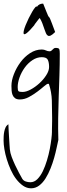

<svg xmlns="http://www.w3.org/2000/svg" viewBox="-46 -604 365 1051"><path d="M-26.4 166Q-26.4 155.3 -25.9 142.6Q-25.4 129.9 -22.9 117.2Q-20.5 104.5 -15.6 93.8Q-10.7 83 0 76.2Q0 84 1 103.5Q2 123 3.4 144.5Q4.9 166 5.9 186Q6.8 206.1 7.8 212.9Q9.8 233.4 18.1 255.4Q26.4 277.3 36.6 299.3Q46.9 321.3 57.6 341.3Q68.4 361.3 76.2 375Q83 385.7 95.7 389.6Q108.4 393.6 120.1 393.6Q141.6 393.6 158.7 376.5Q175.8 359.4 188.5 333Q201.2 306.6 210.9 274.4Q220.7 242.2 226.6 211.4Q232.4 180.7 235.4 155.8Q238.3 130.9 238.3 119.1Q238.3 118.2 238.3 108.4Q238.3 98.6 238.8 85.4Q239.3 72.3 239.3 59.1Q239.3 45.9 239.3 38.1Q239.3 -7.8 237.8 -54.2Q236.3 -100.6 221.7 -144.5Q220.7 -144.5 219.2 -145Q217.8 -145.5 217.8 -145.5Q210.9 -145.5 195.3 -131.8Q179.7 -118.2 158.2 -102.1Q136.7 -85.9 112.3 -72.8Q87.9 -59.6 62.5 -59.6Q45.9 -59.6 36.6 -66.4Q27.3 -73.2 22.9 -84Q18.6 -94.7 17.6 -107.9Q16.6 -121.1 16.6 -133.8Q16.6 -164.1 30.3 -198.7Q43.9 -233.4 66.4 -263.7Q88.9 -293.9 119.1 -313.5Q149.4 -333 182.6 -333Q195.3 -333 205.1 -328.1Q214.8 -323.2 225.6 -323.2Q231.4 -323.2 234.9 -326.2Q238.3 -329.1 241.7 -332.5Q245.1 -335.9 249 -338.9Q252.9 -341.8 258.8 -341.8Q276.4 -341.8 278.8 -334Q281.2 -326.2 281.2 -309.6Q281.2 -250 279.3 -191.9Q277.3 -133.8 275.4 -75.7Q273.4 -17.6 272.5 41.5Q271.5 100.6 273.4 162.1Q269.5 177.7 264.2 204.1Q258.8 230.5 250.5 259.8Q242.2 289.1 230.5 318.4Q218.8 347.7 203.6 372.1Q188.5 396.5 168.5 411.6Q148.4 426.8 124 426.8Q100.6 426.8 80.1 412.6Q59.6 398.4 42.5 376Q25.4 353.5 12.7 325.2Q0 296.9 -8.8 268.1Q-17.6 239.3 -22 212.4Q-26.4 185.5 -26.4 166ZM50.8 -127Q50.8 -109.4 55.2 -105Q59.6 -100.6 77.1 -100.6Q97.7 -100.6 122.6 -114.3Q147.5 -127.9 169.9 -148.4Q192.4 -168.9 207.5 -192.9Q222.7 -216.8 222.7 -237.3Q222.7 -261.7 215.8 -276.4Q209 -291 182.6 -291Q156.2 -291 131.8 -274.9Q107.4 -258.8 89.4 -233.9Q71.3 -209 61 -180.2Q50.8 -151.4 50.8 -127ZM171.9 -504.9Q169.9 -504.9 165.5 -499Q161.1 -493.2 155.3 -485.8Q149.4 -478.5 145 -472.2Q140.6 -465.8 140.6 -464.8Q115.2 -434.6 102.1 -424.3Q88.9 -414.1 85 -417.5Q81.1 -420.9 84 -434.6Q86.9 -448.2 94.2 -466.3Q101.6 -484.4 111.3 -504.4Q121.1 -524.4 130.4 -540Q139.6 -555.7 147 -564Q154.3 -572.3 156.2 -566.4Q161.1 -575.2 169.9 -579.6Q178.7 -584 186.5 -584H190.4Q202.1 -554.7 208 -540Q213.9 -525.4 216.8 -519Q219.7 -512.7 222.7 -510.3Q225.6 -507.8 228.5 -500.5Q231.4 -493.2 237.8 -477.1Q244.1 -460.9 255.9 -428.7Q241.2 -414.1 231.9 -409.7Q222.7 -405.3 216.3 -408.7Q210 -412.1 205.6 -421.9Q201.2 -431.6 196.8 -445.3Q192.4 -459 186.5 -474.6Q180.7 -490.2 171.9 -504.9Z"/></svg>

Font: Zeyada
Style: Regular
Weight: 400
Version: Version 1.002 2010